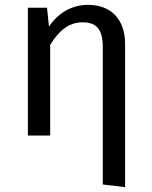

<svg xmlns="http://www.w3.org/2000/svg" viewBox="-20 -559 626 792"><path d="M343 -539C276 -539 219 -505 182 -449L174 -527H95V0H187V-374C224 -434 265 -467 321 -467C376 -467 404 -440 404 -365V202L496 213V-378C496 -478 439 -539 343 -539Z"/></svg>

Font: Fira Sans
Style: Regular
Weight: 400
Designer: Carrois Corporate & Edenspiekermann AG
Foundry: Carrois Corporate GbR & Edenspiekermann AG
Version: Version 4.203